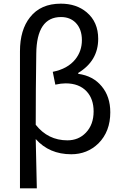

<svg xmlns="http://www.w3.org/2000/svg" viewBox="-20 -829 671 1048"><path d="M89 -549Q89 -666 144 -735Q202 -809 312 -809Q397 -809 453 -762Q516 -709 516 -617Q516 -497 407 -431V-426Q488 -415 535 -358Q582 -302 582 -216Q582 -111 517 -46Q456 13 369 13Q249 13 175 -70L181 199H89ZM449 -105Q491 -149 491 -221Q491 -289 453 -330Q412 -374 338 -374Q314 -374 282 -367L268 -437Q349 -453 391 -505Q427 -550 427 -610Q427 -670 393 -705Q362 -736 313 -736Q180 -736 178 -536Q175 -343 175 -148Q242 -63 348 -63Q409 -63 449 -105Z"/></svg>

Font: Source Han Sans K Regular
Style: Regular
Weight: 400
Designer: Ryoko NISHIZUKA  (kana & ideographs); Paul D. Hunt (Latin, Greek & Cyrillic); Wenlong ZHANG  (bopomofo); Sandoll Communi
Foundry: Adobe Systems Incorporated
Version: Version 1.00 July 18, 2014, initial release